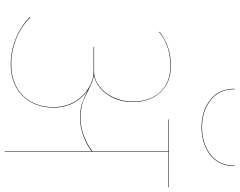

<svg xmlns="http://www.w3.org/2000/svg" viewBox="-118 -874 992 795"><g transform="rotate(90 377.5 -476.0)"><path d="M755 -678H608V0H606V-360Q579 -339 542 -325.5Q505 -312 469 -312Q432 -312 409.5 -319.5Q387 -327 353 -344Q385 -322 405 -286Q425 -250 425 -201Q425 -124 376.5 -74.5Q328 -25 245 -25Q192 -25 140.5 -45.5Q89 -66 50 -104L52 -106Q89 -68 140.5 -47.5Q192 -27 245 -27Q327 -27 375 -75.5Q423 -124 423 -201Q423 -256 396.5 -296Q370 -336 330 -355L328 -356Q303 -368 276 -368H174V-370H276Q308 -370 336.5 -391.5Q365 -413 382.5 -450Q400 -487 400 -529Q400 -601 361 -643.5Q322 -686 252 -686Q206 -686 170 -672.5Q134 -659 112 -639L111 -641Q135 -661 170.5 -674.5Q206 -688 252 -688Q322 -688 362 -644.5Q402 -601 402 -529Q402 -487 386 -452Q370 -417 344.5 -395.5Q319 -374 291 -369Q312 -366 328 -358L358 -344Q388 -328 410.5 -321Q433 -314 469 -314Q506 -314 542.5 -328Q579 -342 606 -363V-678H474V-680H755ZM347 -952H349Q349 -887 395 -852Q441 -817 507 -817Q573 -817 619 -852Q665 -887 665 -952H667Q667 -886 620.5 -850.5Q574 -815 507 -815Q440 -815 393.5 -850.5Q347 -886 347 -952Z"/></g></svg>

Font: FiraGO Two
Style: Regular
Weight: 100
Designer: bBox Type
Foundry: bBox Type GmbH
Version: Version 1.001